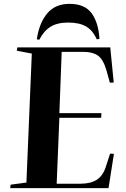

<svg xmlns="http://www.w3.org/2000/svg" viewBox="-20 -976 652 996"><path d="M145 -698 67 -713 70 -730H552L570 -548L550 -547L532 -612Q515 -669 487.5 -688Q460 -707 413 -707H300L288 -389H506L505 -365H288L274 -23H398Q450 -23 482 -43.5Q514 -64 529 -111L551 -179L571 -178L543 0H33L35 -18L117 -29ZM482 -772Q461 -819 426 -839Q391 -859 334 -859Q276 -859 241 -836.5Q206 -814 184 -770L171 -772Q183 -856 224.5 -906Q266 -956 341 -956Q420 -956 455.5 -907Q491 -858 496 -774Z"/></svg>

Font: Literata 72pt
Style: Bold Italic
Weight: 700
Italic angle: -2°
Designer: Latin by Veronika Burian and Jose Scaglione. Greek by Irene Vlachou. Cyrillic by Vera Evstafieva
Foundry: TypeTogether
Version: Version 3.002